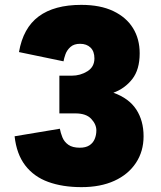

<svg xmlns="http://www.w3.org/2000/svg" viewBox="-20 -762 663 789"><path d="M315 7Q237 7 178 -14.5Q119 -36 83.5 -82.5Q48 -129 40 -202L226 -233Q229 -216 236.5 -197.5Q244 -179 261 -167Q278 -155 308 -155Q332 -155 347 -164.5Q362 -174 369 -190.5Q376 -207 376 -226Q376 -251 355 -273.5Q334 -296 290 -296H224V-451H275Q310 -451 339 -469Q368 -487 368 -522Q368 -551 352 -566.5Q336 -582 309 -582Q284 -582 269.5 -569Q255 -556 249 -539Q243 -522 241 -510L58 -548Q75 -647 139 -694.5Q203 -742 314 -742Q392 -742 445.5 -716.5Q499 -691 526.5 -646.5Q554 -602 554 -543Q554 -476 523.5 -437Q493 -398 446 -381Q510 -358 540 -312Q570 -266 570 -202Q570 -140 538.5 -92.5Q507 -45 450 -19Q393 7 315 7Z"/></svg>

Font: Parkinsans ExtraBold
Style: Regular
Weight: 800
Designer: Red Stone, Indian Type Foundry
Foundry: Indian Type Foundry
Version: Version 1.000